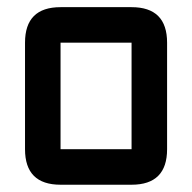

<svg xmlns="http://www.w3.org/2000/svg" viewBox="-20 -508 528 528"><path d="M341.8 0H146.5Q48.8 0 48.8 -97.7V-390.6Q48.8 -488.3 146.5 -488.3H341.8Q439.5 -488.3 439.5 -390.6V-97.7Q439.5 0 341.8 0ZM341.8 -97.7V-390.6H146.5V-97.7Z"/></svg>

Font: BabelStone Runic Beorhtnoth
Style: Regular
Weight: 400
Designer: Andrew West
Foundry: BabelStone
Version: Version 7.004;November 9, 2023